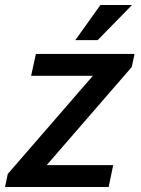

<svg xmlns="http://www.w3.org/2000/svg" viewBox="-56 -745 563 765"><path d="M-36 0 -25 -52 314 -443H68L87 -530H480L469 -478L130 -87H395L377 0ZM244 -585 344 -725H470L333 -585Z"/></svg>

Font: Radio Canada Big
Style: Italic
Weight: 400
Italic angle: -12°
Designer: Étienne Aubert Bonn
Foundry: Coppers and Brasses
Version: Version 1.001